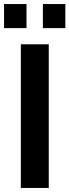

<svg xmlns="http://www.w3.org/2000/svg" viewBox="-29 -929 343 949"><path d="M74 0V-710H212V0ZM-9 -790V-909H102V-790ZM183 -790V-909H294V-790Z"/></svg>

Font: Oxford Sans
Style: Bold
Weight: 700
Designer: Matt McInerney, Pablo Impallari, Rodrigo Fuenzalida
Foundry: Matt McInerney, Pablo Impallari, Rodrigo Fuenzalida
Version: Version 3.000g; ttfautohint (v1.5) -l 8 -r 28 -G 28 -x 14 -D